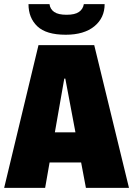

<svg xmlns="http://www.w3.org/2000/svg" viewBox="-20 -903 640 923"><path d="M0 0 165 -686H433L600 0H393L294 -525H289L197 0ZM140 -122V-267H452V-122ZM296 -736Q202 -736 159.5 -776.5Q117 -817 117 -883H218Q221 -859 240.5 -845.5Q260 -832 300 -832Q340 -832 359.5 -845.5Q379 -859 383 -883H483Q483 -817 433.5 -776.5Q384 -736 296 -736Z"/></svg>

Font: Chivo Mono Black
Style: Regular
Weight: 900
Designer: Hector Gatti
Foundry: Omnibus-Type
Version: Version 1.008